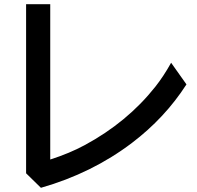

<svg xmlns="http://www.w3.org/2000/svg" viewBox="-20 -829 930 905"><path d="M103 -809.1H216.8V-77.1Q308.1 -106.4 379.4 -145Q579.6 -252.9 711.9 -419.9Q751 -469.2 786.6 -533.2L858.9 -431.2Q757.3 -273.4 602.5 -155.8Q414.1 -12.7 172.9 56.2L103 -12.2Z"/></svg>

Font: FORM UDPGothic
Style: Bold
Weight: 700
Foundry: Pronama LLC
Version: Version 1.051